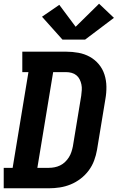

<svg xmlns="http://www.w3.org/2000/svg" viewBox="-21 -1013 641 1033"><path d="M-1 0V-110H47L132 -625H99V-735H334Q368 -735 401 -729Q434 -723 462 -707.5Q490 -692 510.5 -667.5Q531 -643 541 -612Q551 -581 551.5 -547Q552 -513 546 -480L501 -207Q496 -178 485.5 -149.5Q475 -121 456.5 -96Q438 -71 412.5 -51.5Q387 -32 358.5 -20.5Q330 -9 300.5 -4.5Q271 0 242 0ZM242 -110Q257 -110 272.5 -113Q288 -116 302.5 -123Q317 -130 329 -141.5Q341 -153 349.5 -166.5Q358 -180 363 -195Q368 -210 371 -225L416 -498Q418 -513 419 -528.5Q420 -544 417 -558.5Q414 -573 407.5 -586Q401 -599 390 -608Q379 -617 364.5 -621Q350 -625 334 -625H265L180 -110ZM315 -800 205 -923 298 -987 386 -869 512 -993 592 -917 437 -800Z"/></svg>

Font: Iosevka Curly Slab XBdEx
Style: Italic
Weight: 800
Width: 7
Italic angle: -9°
Monospace: yes
Designer: Belleve Invis
Foundry: Belleve Invis
Version: Version 11.1.0; ttfautohint (v1.8.3)